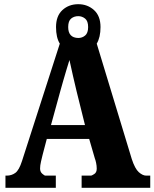

<svg xmlns="http://www.w3.org/2000/svg" viewBox="-20 -895 736 915"><path d="M6 0V-58H12Q35 -58 53 -71Q71 -84 85 -128L265 -687Q247 -716 247 -766Q247 -819 277.5 -847Q308 -875 353 -875Q397 -875 428 -847Q459 -819 459 -766Q459 -717 441 -687L608 -137Q623 -91 641.5 -74.5Q660 -58 677 -58H696V0H369V-58H414Q417 -58 429 -65.5Q441 -73 441 -91Q441 -105 438 -119Q435 -133 432 -140L405 -233H203L183 -157Q180 -145 175.5 -125.5Q171 -106 171 -92Q171 -76 181.5 -67Q192 -58 196 -58H246V0ZM353 -714Q372 -714 386 -726Q400 -738 400 -766Q400 -795 385.5 -806.5Q371 -818 353 -818Q333 -818 319 -806.5Q305 -795 305 -766Q305 -715 353 -714ZM223 -299H385L345 -460Q338 -489 328 -532.5Q318 -576 311 -609Q305 -591 297 -563.5Q289 -536 281 -509Q273 -482 268 -463Z"/></svg>

Font: Noto Serif Lao Condensed Black
Style: Regular
Weight: 900
Width: 3
Designer: Monotype Design Team
Foundry: Monotype Imaging Inc.
Version: Version 2.003; ttfautohint (v1.8.4.7-5d5b)